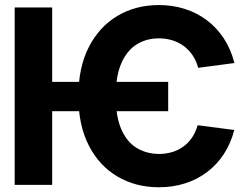

<svg xmlns="http://www.w3.org/2000/svg" viewBox="-20 -749 998 778"><path d="M661.5 -417.2V-298.4H161.3V-417.2ZM929.9 -493.6 783.2 -474.2Q774.8 -503.9 759.6 -526.1Q744.4 -548.2 723.6 -563.2Q702.8 -578.2 677.5 -585.9Q652.1 -593.6 623.8 -593.6Q572.8 -593.6 533.3 -568.7Q493.8 -543.8 471.4 -492.1Q449 -440.3 449 -358.8Q449 -277.2 471.4 -225.6Q493.8 -174 533.3 -149.9Q572.8 -125.7 623.8 -125.2Q651.6 -125.2 676.3 -132.4Q701.1 -139.6 721.6 -154.1Q742.1 -168.5 757.3 -190.3Q772.5 -212.1 780.9 -241.6L929.3 -222.3Q915.2 -168 887.2 -125Q859.1 -81.9 819.2 -51.8Q779.3 -21.7 730 -6Q680.7 9.8 623.8 9.8Q529.5 9.8 455.7 -33.8Q381.8 -77.4 339.6 -159.9Q297.4 -242.4 297.7 -358.8Q297.4 -474.9 339.6 -557.7Q381.8 -640.4 455.7 -684.5Q529.5 -728.5 623.8 -728.5Q678.9 -728.5 728.1 -713.1Q777.2 -697.7 817.6 -667.5Q857.9 -637.4 886.7 -593.7Q915.5 -549.9 929.9 -493.6ZM191.4 -718.8V0H39.5V-718.8Z"/></svg>

Font: Inter Display V
Style: Regular
Weight: 400
Designer: Rasmus Andersson
Foundry: rsms
Version: Version 3.015;git-src